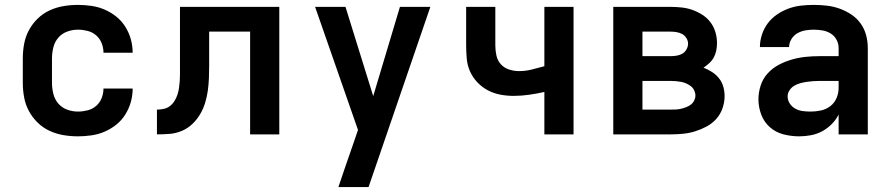

<svg xmlns="http://www.w3.org/2000/svg" viewBox="-20 -548 3640 783"><path d="M298 8Q268 8 238.5 3Q209 -2 182 -14.5Q155 -27 133.5 -48Q112 -69 98 -95Q84 -121 78.5 -150.5Q73 -180 73 -210V-310Q73 -340 78.5 -369.5Q84 -399 98 -425Q112 -451 133.5 -472Q155 -493 182 -505.5Q209 -518 238.5 -523Q268 -528 298 -528Q325 -528 353 -524Q381 -520 406.5 -509Q432 -498 454 -480.5Q476 -463 491 -439Q506 -415 513.5 -388Q521 -361 521 -333Q521 -333 521 -333Q521 -333 521 -333H402Q402 -333 402 -333Q402 -333 402 -333Q402 -353 394.5 -372Q387 -391 372 -404Q357 -417 337 -422Q317 -427 298 -427Q275 -427 253.5 -419Q232 -411 217.5 -394Q203 -377 197.5 -354.5Q192 -332 192 -310V-210Q192 -188 197.5 -165.5Q203 -143 217.5 -126Q232 -109 253.5 -101Q275 -93 298 -93Q317 -93 337 -98Q357 -103 372 -116Q387 -129 394.5 -148Q402 -167 402 -187Q402 -187 402 -187Q402 -187 402 -187H521Q521 -187 521 -187Q521 -187 521 -187Q521 -159 513.5 -132Q506 -105 491 -81Q476 -57 454 -39.5Q432 -22 406.5 -11Q381 0 353 4Q325 8 298 8Z M620 0V-101Q634 -101 648 -104Q662 -107 673 -115.5Q684 -124 691.5 -136Q699 -148 703.5 -161.5Q708 -175 710 -189Q712 -203 713 -217Q714 -231 714 -245Q714 -259 714 -273Q714 -275 714 -277Q714 -279 714 -281V-520H1119V0H1000V-419H833V-281Q833 -255 832 -229.5Q831 -204 827.5 -178.5Q824 -153 816.5 -128.5Q809 -104 796 -82Q783 -60 764 -42Q745 -24 721 -14Q697 -4 671.5 -2Q646 0 620 0Z M1360 215Q1374 173 1388.5 131Q1403 89 1418 46L1440 -18L1265 -520H1389L1502 -156L1611 -520H1735L1483 215Z M2200 0V-173Q2169 -166 2137.5 -161.5Q2106 -157 2074 -157Q2047 -157 2020.5 -162Q1994 -167 1970 -179.5Q1946 -192 1927 -212Q1908 -232 1897 -256.5Q1886 -281 1883.5 -308.5Q1881 -336 1881 -363V-520H2000V-363Q2000 -342 2004.5 -321.5Q2009 -301 2022.5 -286Q2036 -271 2056 -264.5Q2076 -258 2097 -258Q2123 -258 2149 -264.5Q2175 -271 2200 -278V-520H2319V0Z M2481 0V-520H2715Q2737 -520 2760 -517.5Q2783 -515 2804 -507.5Q2825 -500 2844.5 -487.5Q2864 -475 2877.5 -457Q2891 -439 2897.5 -417Q2904 -395 2904 -372Q2904 -357 2901 -342Q2898 -327 2891 -314Q2884 -301 2872.5 -290.5Q2861 -280 2849 -272Q2867 -265 2883.5 -254.5Q2900 -244 2912 -229Q2924 -214 2929.5 -195Q2935 -176 2935 -156Q2935 -131 2926.5 -106.5Q2918 -82 2901 -63Q2884 -44 2861.5 -32Q2839 -20 2815 -12.5Q2791 -5 2765.5 -2.5Q2740 0 2715 0ZM2600 -319H2715Q2727 -319 2739.5 -321Q2752 -323 2762.5 -329Q2773 -335 2779.5 -346.5Q2786 -358 2786 -370Q2786 -370 2786 -370Q2786 -370 2786 -370Q2786 -382 2779 -393Q2772 -404 2761.5 -409.5Q2751 -415 2739 -417Q2727 -419 2715 -419H2600ZM2715 -101Q2726 -101 2736.5 -101.5Q2747 -102 2757.5 -104.5Q2768 -107 2778.5 -111Q2789 -115 2797.5 -121.5Q2806 -128 2811 -138Q2816 -148 2816 -158Q2816 -169 2811 -179.5Q2806 -190 2797.5 -196.5Q2789 -203 2779 -207.5Q2769 -212 2758.5 -214Q2748 -216 2737 -217Q2726 -218 2715 -218H2600V-101Z M3239 8Q3207 8 3175.5 0Q3144 -8 3120 -29Q3096 -50 3084.5 -80.5Q3073 -111 3073 -143Q3073 -171 3082 -199Q3091 -227 3110.5 -248.5Q3130 -270 3155.5 -283.5Q3181 -297 3208.5 -305Q3236 -313 3264.5 -316Q3293 -319 3322 -319H3400V-352Q3400 -370 3391.5 -386Q3383 -402 3367.5 -411.5Q3352 -421 3334 -424Q3316 -427 3298 -427Q3281 -427 3264 -424Q3247 -421 3232 -412.5Q3217 -404 3207.5 -388.5Q3198 -373 3198 -356H3079Q3079 -356 3079 -356Q3079 -356 3079 -356Q3079 -382 3087.5 -407.5Q3096 -433 3111.5 -453.5Q3127 -474 3149 -489Q3171 -504 3195.5 -513Q3220 -522 3246 -525Q3272 -528 3298 -528Q3325 -528 3351.5 -525Q3378 -522 3403.5 -513Q3429 -504 3451.5 -489Q3474 -474 3489.5 -452.5Q3505 -431 3512 -405Q3519 -379 3519 -352V0H3400V-81Q3389 -59 3371.5 -41.5Q3354 -24 3332.5 -12.5Q3311 -1 3287 3.5Q3263 8 3239 8ZM3286 -93Q3307 -93 3328 -97.5Q3349 -102 3366 -115Q3383 -128 3391.5 -148Q3400 -168 3400 -189V-218H3322Q3309 -218 3295.5 -217Q3282 -216 3269 -214Q3256 -212 3243 -208.5Q3230 -205 3218.5 -198Q3207 -191 3199.5 -179.5Q3192 -168 3192 -155Q3192 -139 3201 -125.5Q3210 -112 3224 -104.5Q3238 -97 3254 -95Q3270 -93 3286 -93Z"/></svg>

Font: Iosevka Custom Extended
Style: Bold
Weight: 700
Width: 7
Monospace: yes
Designer: Belleve Invis
Foundry: Belleve Invis
Version: Version 11.2.4; ttfautohint (v1.8.4)